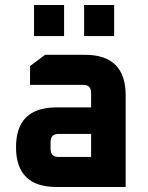

<svg xmlns="http://www.w3.org/2000/svg" viewBox="-20 -747 590 767"><path d="M206 0Q44 0 44 -159Q44 -318 206 -318H344V-376Q344 -408 312 -408H100V-483L160 -528H320Q482 -528 482 -366V0ZM182 -152Q182 -120 214 -120H344V-212H214Q182 -212 182 -180ZM116 -603V-727H236V-603ZM316 -603V-727H436V-603Z"/></svg>

Font: Oxanium ExtraLight
Style: Bold
Weight: 700
Version: Version 2.000